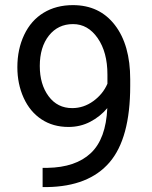

<svg xmlns="http://www.w3.org/2000/svg" viewBox="-20 -741 602 761"><path d="M405.3 -312.5Q377 -278.8 337.6 -258.3Q298.3 -237.8 251.5 -237.8Q189.9 -237.8 144.3 -268.1Q98.6 -298.3 73.7 -353.3Q48.8 -408.2 48.8 -474.6Q48.8 -545.9 75.9 -603Q103 -660.2 152.8 -690.4Q202.6 -720.7 269 -720.7Q374.5 -720.7 435.3 -641.8Q496.1 -563 496.1 -426.8V-400.4Q496.1 -192.9 414.1 -97.4Q332 -2 166.5 0.5H148.9V-75.7H168Q279.8 -77.6 339.8 -134Q399.9 -190.4 405.3 -312.5ZM266.1 -312.5Q311.5 -312.5 349.9 -340.3Q388.2 -368.2 405.8 -409.2V-445.3Q405.8 -534.2 367.2 -589.8Q328.6 -645.5 269.5 -645.5Q210 -645.5 173.8 -599.9Q137.7 -554.2 137.7 -479.5Q137.7 -406.7 172.6 -359.6Q207.5 -312.5 266.1 -312.5Z"/></svg>

Font: Roboto-ThirdPerson-AD3FC
Style: ThirdPerson-AD3FC
Weight: 400
Designer: Google
Version: Version 2.137; 2017